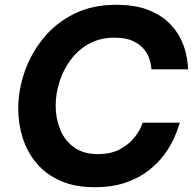

<svg xmlns="http://www.w3.org/2000/svg" viewBox="-20 -770 810 800"><path d="M374 10Q292 10 232 -16.5Q172 -43 133 -89Q94 -135 75 -194Q56 -253 56 -317Q56 -394 82.5 -470.5Q109 -547 160.5 -610.5Q212 -674 288 -712Q364 -750 463 -750Q540 -750 592.5 -730.5Q645 -711 678 -680.5Q711 -650 729 -615.5Q747 -581 754 -550.5Q761 -520 762.5 -500.5Q764 -481 764 -481H611Q611 -481 609.5 -494.5Q608 -508 601.5 -527.5Q595 -547 578.5 -566.5Q562 -586 533 -599.5Q504 -613 457 -613Q397 -613 351.5 -588Q306 -563 275 -521.5Q244 -480 228 -430Q212 -380 212 -330Q212 -277 230.5 -231Q249 -185 288 -156.5Q327 -128 387 -128Q443 -128 479.5 -148Q516 -168 537 -193.5Q558 -219 566.5 -239Q575 -259 575 -259H729Q729 -259 723 -239.5Q717 -220 703 -189.5Q689 -159 663.5 -124.5Q638 -90 599 -59.5Q560 -29 504.5 -9.5Q449 10 374 10Z"/></svg>

Font: Be Vietnam Pro
Style: Bold Italic
Weight: 700
Italic angle: -12°
Designer: Lam Bao, Tony Le, Vietanh Nguyen
Foundry: Yellow Type Foundry
Version: Version 1.002; ttfautohint (v1.8.3)